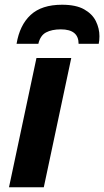

<svg xmlns="http://www.w3.org/2000/svg" viewBox="-20 -791 440 811"><path d="M18 0 134 -546H281L165 0ZM50 -606Q63 -685 109.5 -728Q156 -771 242 -771Q301 -771 335.5 -751.5Q370 -732 385 -701.5Q400 -671 400 -638Q400 -620 397 -606H312Q312 -667 237 -667Q199 -667 174.5 -654Q150 -641 142 -606Z"/></svg>

Font: Noto IKEA Latin
Style: Bold Italic
Weight: 700
Italic angle: -12°
Designer: Monotype Design Team
Foundry: Monotype Imaging Inc.
Version: Version 1.0